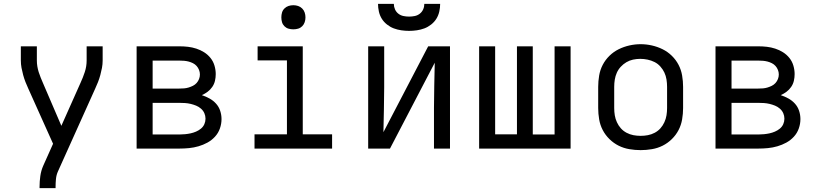

<svg xmlns="http://www.w3.org/2000/svg" viewBox="-20 -770 4240 995"><path d="M185 205V198Q185 170 189 142Q193 114 204 89L255 -25L127 -310Q119 -327 112 -345Q105 -363 100 -381.5Q95 -400 91.5 -418.5Q88 -437 88 -457V-530H171V-457Q171 -441 173.5 -426Q176 -411 180.5 -396.5Q185 -382 191 -367.5Q197 -353 203 -339L298 -118L397 -340Q410 -368 419.5 -397Q429 -426 429 -457V-530H512V-457Q512 -437 508.5 -418.5Q505 -400 500 -381.5Q495 -363 488 -345Q481 -327 473 -310L280 119Q272 137 270 157.5Q268 178 268 198V205Z M688 0V-530H909Q932 -530 954 -527.5Q976 -525 997.5 -518Q1019 -511 1038 -499Q1057 -487 1071 -469.5Q1085 -452 1091.5 -430Q1098 -408 1098 -386Q1098 -368 1094 -351Q1090 -334 1080 -319.5Q1070 -305 1056 -294.5Q1042 -284 1026 -277Q1047 -270 1066 -259.5Q1085 -249 1099.5 -233Q1114 -217 1121 -196Q1128 -175 1128 -153Q1128 -128 1119.5 -104Q1111 -80 1094 -61.5Q1077 -43 1055 -31Q1033 -19 1009 -12Q985 -5 960 -2.5Q935 0 909 0ZM771 -311H909Q922 -311 934 -312Q946 -313 957.5 -316.5Q969 -320 980 -325.5Q991 -331 999 -340Q1007 -349 1011.5 -360.5Q1016 -372 1016 -384Q1016 -396 1011.5 -407.5Q1007 -419 999 -428Q991 -437 980 -442.5Q969 -448 957.5 -451Q946 -454 934 -455Q922 -456 909 -456H771ZM771 -73H909Q924 -73 939 -74.5Q954 -76 968 -79Q982 -82 996 -88Q1010 -94 1021.5 -103.5Q1033 -113 1039 -126.5Q1045 -140 1045 -155Q1045 -170 1039 -183.5Q1033 -197 1021.5 -207Q1010 -217 996.5 -222.5Q983 -228 968.5 -231.5Q954 -235 939 -236Q924 -237 909 -237H771Z M1299 0V-74H1467V-457H1315V-530H1549V-74H1701V0ZM1500 -618Q1487 -618 1475 -621.5Q1463 -625 1454 -634Q1445 -643 1441.5 -655Q1438 -667 1438 -680Q1438 -693 1441.5 -705Q1445 -717 1454 -726Q1463 -735 1475 -739Q1487 -743 1500 -743Q1513 -743 1525 -739Q1537 -735 1546 -726Q1555 -717 1559 -705Q1563 -693 1563 -680Q1563 -667 1559 -655Q1555 -643 1546 -634Q1537 -625 1525 -621.5Q1513 -618 1500 -618Z M1888 0V-530H1971V-318Q1971 -260 1969.5 -201.5Q1968 -143 1967 -85L2199 -530H2312V0H2229V-212Q2229 -270 2230.5 -328.5Q2232 -387 2233 -445L2001 0ZM2100 -610Q2080 -610 2059.5 -613Q2039 -616 2020.5 -623Q2002 -630 1985.5 -643Q1969 -656 1958.5 -673Q1948 -690 1943.5 -710Q1939 -730 1939 -750H2021Q2021 -735 2027 -721.5Q2033 -708 2044.5 -699Q2056 -690 2070.5 -687Q2085 -684 2100 -684Q2115 -684 2129.5 -687Q2144 -690 2155.5 -699Q2167 -708 2173 -721.5Q2179 -735 2179 -750H2261Q2261 -730 2256.5 -710Q2252 -690 2241.5 -673Q2231 -656 2214.5 -643Q2198 -630 2179.5 -623Q2161 -616 2140.5 -613Q2120 -610 2100 -610Z M2463 0V-530H2546V-74H2659V-530H2741V-73H2854V-530H2937V0Z M3300 8Q3271 8 3241.5 3Q3212 -2 3186 -15Q3160 -28 3138.5 -49Q3117 -70 3103.5 -96Q3090 -122 3085 -151.5Q3080 -181 3080 -210V-320Q3080 -349 3085 -378.5Q3090 -408 3103.5 -434Q3117 -460 3138.5 -481Q3160 -502 3186.5 -515Q3213 -528 3242 -534.5Q3271 -541 3300 -541Q3329 -541 3358 -534.5Q3387 -528 3413.5 -515Q3440 -502 3461.5 -481Q3483 -460 3496.5 -434Q3510 -408 3515 -378.5Q3520 -349 3520 -320V-210Q3520 -181 3515 -151.5Q3510 -122 3496.5 -96Q3483 -70 3461.5 -49Q3440 -28 3414 -15Q3388 -2 3358.5 3Q3329 8 3300 8ZM3300 -66Q3319 -66 3337.5 -69.5Q3356 -73 3373 -82Q3390 -91 3402.5 -105Q3415 -119 3423 -136.5Q3431 -154 3434 -172.5Q3437 -191 3437 -210V-320Q3437 -339 3434 -358Q3431 -377 3423 -394Q3415 -411 3402 -425.5Q3389 -440 3372 -448.5Q3355 -457 3336 -461Q3317 -465 3298 -465Q3279 -465 3260.5 -461Q3242 -457 3226 -447.5Q3210 -438 3197 -424Q3184 -410 3176.5 -393Q3169 -376 3166 -357.5Q3163 -339 3163 -320V-210Q3163 -191 3166 -172.5Q3169 -154 3177 -136.5Q3185 -119 3197.5 -105Q3210 -91 3227 -82Q3244 -73 3262.5 -69.5Q3281 -66 3300 -66Z M3688 0V-530H3909Q3932 -530 3954 -527.5Q3976 -525 3997.5 -518Q4019 -511 4038 -499Q4057 -487 4071 -469.5Q4085 -452 4091.5 -430Q4098 -408 4098 -386Q4098 -368 4094 -351Q4090 -334 4080 -319.5Q4070 -305 4056 -294.5Q4042 -284 4026 -277Q4047 -270 4066 -259.5Q4085 -249 4099.5 -233Q4114 -217 4121 -196Q4128 -175 4128 -153Q4128 -128 4119.5 -104Q4111 -80 4094 -61.5Q4077 -43 4055 -31Q4033 -19 4009 -12Q3985 -5 3960 -2.5Q3935 0 3909 0ZM3771 -311H3909Q3922 -311 3934 -312Q3946 -313 3957.5 -316.5Q3969 -320 3980 -325.5Q3991 -331 3999 -340Q4007 -349 4011.5 -360.5Q4016 -372 4016 -384Q4016 -396 4011.5 -407.5Q4007 -419 3999 -428Q3991 -437 3980 -442.5Q3969 -448 3957.5 -451Q3946 -454 3934 -455Q3922 -456 3909 -456H3771ZM3771 -73H3909Q3924 -73 3939 -74.5Q3954 -76 3968 -79Q3982 -82 3996 -88Q4010 -94 4021.5 -103.5Q4033 -113 4039 -126.5Q4045 -140 4045 -155Q4045 -170 4039 -183.5Q4033 -197 4021.5 -207Q4010 -217 3996.5 -222.5Q3983 -228 3968.5 -231.5Q3954 -235 3939 -236Q3924 -237 3909 -237H3771Z"/></svg>

Font: Iosevka Curly Extended
Style: Regular
Weight: 400
Width: 7
Monospace: yes
Designer: Belleve Invis
Foundry: Belleve Invis
Version: Version 11.1.0; ttfautohint (v1.8.3)